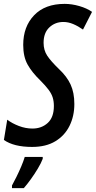

<svg xmlns="http://www.w3.org/2000/svg" viewBox="-42 -744 492 985"><path d="M122.6 9.8Q29.3 9.8 -22 -25.9L-4.9 -129.9Q20.5 -110.8 54.9 -97.7Q89.4 -84.5 124.5 -84.5Q171.4 -84.5 202.9 -113.3Q234.4 -142.1 234.4 -200.2Q234.4 -224.1 228.5 -243.4Q222.7 -262.7 207.3 -283.4Q191.9 -304.2 163.6 -332.5Q122.1 -372.6 99.6 -412.8Q77.1 -453.1 77.1 -513.7Q77.1 -607.4 133.1 -665.8Q189 -724.1 289.6 -724.1Q326.2 -724.1 365 -712.9Q403.8 -701.7 430.2 -683.1L383.8 -592.3Q358.9 -609.9 333.5 -620.6Q308.1 -631.3 283.2 -631.3Q240.7 -631.3 211.2 -603.5Q181.6 -575.7 181.6 -524.4Q181.6 -486.8 200 -458.7Q218.3 -430.7 260.7 -389.6Q301.3 -351.6 320.3 -310.1Q339.4 -268.6 339.4 -210.4Q339.4 -148.4 314.7 -98.4Q290 -48.3 241.9 -19.3Q193.8 9.8 122.6 9.8ZM19.5 221.2V207.5Q29.3 189.9 42.2 163.8Q55.2 137.7 66.9 110.1Q78.6 82.5 85 61H177.2V70.8Q168.9 92.8 152.1 120.8Q135.3 148.9 115.7 176Q96.2 203.1 80.1 221.2Z"/></svg>

Font: Open Sans Condensed SemiBold
Style: Italic
Weight: 600
Width: 3
Italic angle: -12°
Designer: Monotype Design Team
Foundry: Monotype Imaging Inc.
Version: Version 3.000; ttfautohint (v1.8.4)